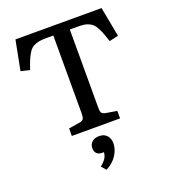

<svg xmlns="http://www.w3.org/2000/svg" viewBox="-171 -822 1077 1222"><g transform="rotate(-20 368.0 -211.0)"><path d="M204.1 0V-50.8L278.8 -63Q299.3 -65.9 305.7 -77.1Q312 -88.4 312 -112.8V-641.1H265.1Q233.9 -641.1 213.1 -637Q192.4 -632.8 175.8 -623.8Q159.2 -614.7 146.5 -595.5Q133.8 -576.2 122.8 -551.3Q111.8 -526.4 98.1 -484.9L38.1 -499L77.1 -700.2H660.2L698.2 -499L637.2 -484.9Q626 -519.5 617.7 -541.5Q609.4 -563.5 598.9 -582.5Q588.4 -601.6 578.1 -611.6Q567.9 -621.6 552.5 -628.9Q537.1 -636.2 519.3 -638.7Q501.5 -641.1 476.1 -641.1H423.8V-108.9Q423.8 -85 430.4 -75.7Q437 -66.4 458 -63L530.8 -50.8V0ZM337.9 277.8 311 246.1Q338.4 224.1 349.1 205.8Q359.9 187.5 360.8 167H351.1Q324.7 167 312.3 153.8Q299.8 140.6 299.8 119.1Q299.8 91.8 318.1 75.9Q336.4 60.1 366.2 60.1Q400.4 60.1 418.7 80.8Q437 101.6 437 133.8Q437 174.3 411.4 214.1Q385.7 253.9 337.9 277.8Z"/></g></svg>

Font: Literata Book Medium
Style: Regular
Weight: 500
Designer: Latin by Veronika Burian and Jose Scaglione. Greek by Irene Vlachou. Cyrillic by Vera Evstafieva
Foundry: TypeTogether
Version: Version 2.003;PS 002.003;hotconv 1.0.88;makeotf.lib2.5.64775